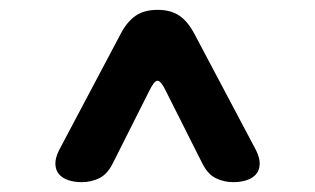

<svg xmlns="http://www.w3.org/2000/svg" viewBox="-20 -690 640 390"><path d="M146 -320Q131 -320 119 -324Q107 -328 100 -336Q93 -344 92.5 -356.5Q92 -369 100 -385L225 -621Q238 -646 255.5 -658Q273 -670 300 -670Q327 -670 344.5 -658Q362 -646 375 -621L500 -385Q508 -369 507.5 -356.5Q507 -344 500 -336Q493 -328 481 -324Q469 -320 454 -320Q435 -320 418.5 -328Q402 -336 391 -358L317 -505Q307 -526 300 -526Q293 -526 283 -505L209 -358Q198 -336 181.5 -328Q165 -320 146 -320Z"/></svg>

Font: Maple Mono NL SemiBold
Style: Regular
Weight: 600
Monospace: yes
Designer: subframe7536
Version: Version 7.000